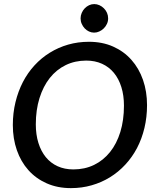

<svg xmlns="http://www.w3.org/2000/svg" viewBox="-20 -938 790 965"><path d="M719 -409.5Q719 -349.5 706 -295Q693 -240.5 668.8 -194.2Q644.5 -148 610 -110.8Q575.5 -73.5 533 -47.2Q490.5 -21 441 -6.8Q391.5 7.5 336.5 7.5Q269 7.5 214.8 -16.5Q160.5 -40.5 122.8 -82.8Q85 -125 64.8 -183Q44.5 -241 44.5 -309.5Q44.5 -370 57.8 -424.5Q71 -479 95 -525.5Q119 -572 153.5 -609.5Q188 -647 230.5 -673.2Q273 -699.5 322.5 -713.8Q372 -728 427 -728Q494.5 -728 548.5 -704Q602.5 -680 640.5 -637.2Q678.5 -594.5 698.8 -536.2Q719 -478 719 -409.5ZM603 -407Q603 -458.5 590 -500.2Q577 -542 552.5 -571.8Q528 -601.5 492.8 -617.5Q457.5 -633.5 413.5 -633.5Q357 -633.5 310.2 -610.8Q263.5 -588 230.2 -546Q197 -504 178.5 -444.8Q160 -385.5 160 -313Q160 -261.5 173 -219.8Q186 -178 210.2 -148.2Q234.5 -118.5 269.5 -102.5Q304.5 -86.5 349 -86.5Q406 -86.5 452.8 -109.2Q499.5 -132 533 -173.8Q566.5 -215.5 584.8 -274.8Q603 -334 603 -407ZM523.5 -845.5Q523.5 -831 517.5 -818Q511.5 -805 501.5 -795.2Q491.5 -785.5 479 -779.8Q466.5 -774 453 -774Q439.5 -774 427.2 -779.8Q415 -785.5 405.8 -795.2Q396.5 -805 390.8 -818Q385 -831 385 -845.5Q385 -860 390.8 -873.2Q396.5 -886.5 406 -896.2Q415.5 -906 427.8 -911.8Q440 -917.5 453.5 -917.5Q467 -917.5 479.8 -911.8Q492.5 -906 502.2 -896.2Q512 -886.5 517.8 -873.5Q523.5 -860.5 523.5 -845.5Z"/></svg>

Font: Lato SemiBold
Style: Italic
Weight: 600
Italic angle: -7°
Designer: Lukasz Dziedzic with Adam Twardoch and Botio Nikoltchev
Foundry: tyPoland Lukasz Dziedzic
Version: Version 2.015; 2015-08-06; http://www.latofonts.com/